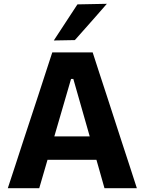

<svg xmlns="http://www.w3.org/2000/svg" viewBox="-20 -988 758 1008"><path d="M21 0Q40 -57.5 60.8 -121Q81.5 -184.5 100 -241.5L180.5 -486Q202 -552.5 219.5 -605.8Q237 -659 254.5 -713H466.5Q484.5 -657 501.8 -604Q519 -551 540.5 -486L620 -241Q639.5 -182 659.8 -119.5Q680 -57 698.5 0H528.5Q512.5 -57 495.5 -116.8Q478.5 -176.5 463 -230L365 -573.5H353L254 -233.5Q238 -178 220.2 -117.2Q202.5 -56.5 186 0ZM193 -149 210.5 -272H529L543 -149ZM262.5 -775.5Q294 -823.5 324.8 -870.8Q355.5 -918 386.5 -965L541 -968Q512.5 -935 484 -902.8Q455.5 -870.5 427.8 -839.2Q400 -808 373 -777.5Z"/></svg>

Font: Commissioner Thin
Style: Bold
Weight: 700
Version: Version 1.001;gftools[0.9.23]